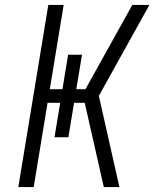

<svg xmlns="http://www.w3.org/2000/svg" viewBox="-20 -755 640 775"><path d="M462 0H399L322 -340H279L256 -201H200L223 -340H172L116 0H54L175 -735H237L181 -395H232L255 -534H311L288 -395H325L514 -735H583L379 -368Z"/></svg>

Font: Iosevka Light Extended
Style: Italic
Weight: 300
Width: 7
Italic angle: -9°
Monospace: yes
Designer: Belleve Invis
Foundry: Belleve Invis
Version: Version 32.5.0; ttfautohint (v1.8.4)